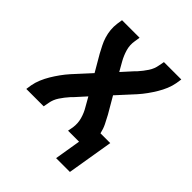

<svg xmlns="http://www.w3.org/2000/svg" viewBox="-187 -639 875 875"><g transform="rotate(45 250.0 -201.5)"><path d="M322 127 343 0H272L277 -27Q281 -55 273.5 -82Q266 -109 252 -132L227 -176L180 -124Q178 -122 175.5 -119.5Q173 -117 171 -115Q153 -95 138.5 -73Q124 -51 120 -27L115 0H3L7 -27Q11 -49 20 -70.5Q29 -92 41 -112Q53 -132 67 -151.5Q81 -171 97 -189L172 -271L126 -350Q117 -367 108 -384.5Q99 -402 93 -421.5Q87 -441 85 -461.5Q83 -482 86 -504L90 -530H203L199 -504Q194 -475 202 -448Q210 -421 223 -398L248 -354L295 -406Q297 -408 299.5 -410.5Q302 -413 304 -415Q322 -435 336.5 -457Q351 -479 355 -504L360 -530H472L468 -504Q464 -481 455 -459.5Q446 -438 434 -418Q422 -398 408 -378.5Q394 -359 378 -341L303 -259L349 -180Q360 -160 370 -139.5Q380 -119 385 -96H448L411 127Z"/></g></svg>

Font: Iosevka Curly Oblique
Style: Bold
Weight: 700
Italic angle: -9°
Monospace: yes
Designer: Belleve Invis
Foundry: Belleve Invis
Version: Version 11.1.0; ttfautohint (v1.8.3)